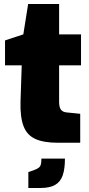

<svg xmlns="http://www.w3.org/2000/svg" viewBox="-20 -710 443 955"><path d="M267 0Q198 0 156.5 -18.5Q115 -37 97.5 -81.5Q80 -126 82 -203L88 -385H5V-509L96 -539L120 -690H274V-539H383V-385H274V-204Q274 -191 276 -181.5Q278 -172 282.5 -165.5Q287 -159 294 -155.5Q301 -152 310 -151L379 -144V0ZM121 225V146L147 137Q163 131 171.5 125Q180 119 183 108.5Q186 98 186 79H303Q303 130 292 162Q281 194 254.5 209.5Q228 225 182 225Z"/></svg>

Font: Exo Thin Black
Style: Regular
Weight: 900
Version: Version 2.000